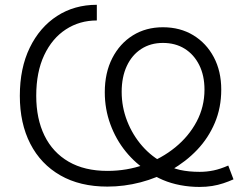

<svg xmlns="http://www.w3.org/2000/svg" viewBox="-20 -757 1029 789"><path d="M799.8 11.2Q759.8 11.2 721.2 3.9Q682.6 -3.4 649.2 -17.6Q615.7 -31.7 590.8 -51.3Q537.6 -84 497.1 -133.8Q456.5 -183.6 433.6 -246.1Q410.6 -308.6 410.6 -377.9Q410.6 -458 441.4 -518.1Q472.2 -578.1 525.9 -611.6Q579.6 -645 649.4 -645Q720.2 -645 774.2 -612.3Q828.1 -579.6 858.6 -522Q889.2 -464.4 889.2 -388.7Q889.2 -314.5 862.8 -252.2Q836.4 -189.9 790.3 -141.4Q744.1 -92.8 684.6 -59.1Q625 -25.4 557.6 -7.8Q490.2 9.8 421.4 9.8Q308.6 9.8 228 -36.4Q147.5 -82.5 104.5 -166.3Q61.5 -250 61.5 -363.3Q61.5 -477.1 102.3 -561Q143.1 -645 214.4 -691.2Q285.6 -737.3 377.9 -737.3V-672.9Q307.1 -672.9 250.7 -636.2Q194.3 -599.6 161.6 -530.3Q128.9 -460.9 128.9 -363.3Q128.9 -269 162.8 -199.7Q196.8 -130.4 262.2 -92.5Q327.6 -54.7 421.4 -54.7Q501.5 -54.7 573 -80.3Q644.5 -106 700.4 -151.6Q756.3 -197.3 788.3 -257.8Q820.3 -318.4 820.3 -388.7Q820.3 -446.8 798.6 -490Q776.9 -533.2 738.8 -556.9Q700.7 -580.6 649.4 -580.6Q598.6 -580.6 560.3 -555.7Q522 -530.8 501 -485.6Q480 -440.4 480 -379.4Q480 -317.4 502.4 -259.8Q524.9 -202.1 564.7 -156.7Q604.5 -111.3 656.7 -85.4Q684.6 -66.4 720.2 -58.6Q755.9 -50.8 800.8 -50.8Q829.1 -50.8 857.4 -56.6Q885.7 -62.5 918 -76.7L939.5 -20Q919.9 -11.2 897.9 -3.9Q876 3.4 851.8 7.3Q827.6 11.2 799.8 11.2Z"/></svg>

Font: Inter 16pt Light
Style: Regular
Weight: 300
Version: Version 4.001;git-66647c0bb